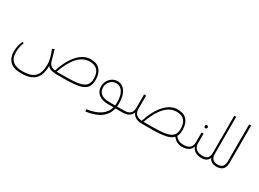

<svg xmlns="http://www.w3.org/2000/svg" viewBox="-38 -1579 3592 2666"><g transform="rotate(30 1758.0 -246.5)"><path d="M1242 -206Q1242 -123 1205 -79Q1168 -35 1085 -17.5Q1002 0 851 0H700V-4Q619 -4 586 -54Q585 97 515.5 165Q446 233 297 233Q174 233 116.5 175.5Q59 118 59 19Q59 -67 98 -155L121 -147Q105 -107 97.5 -68Q90 -29 90 17Q90 199 300 199Q394 199 449.5 172Q505 145 530 89Q555 33 555 -58Q555 -103 542 -153Q529 -203 501 -277L535 -291Q558 -216 579 -134Q591 -88 616 -65Q641 -42 688 -38Q743 -214 836 -317.5Q929 -421 1043 -421Q1141 -421 1191.5 -364.5Q1242 -308 1242 -206ZM1211 -206Q1211 -386 1045 -386Q940 -386 857 -295Q774 -204 715 -34H851Q990 -34 1066.5 -48.5Q1143 -63 1177 -100Q1211 -137 1211 -206Z M1790 0H1678Q1656 99 1574.5 161Q1493 223 1340 246L1331 213Q1472 191 1548 137.5Q1624 84 1646 0H1557Q1457 0 1404 -45.5Q1351 -91 1351 -166Q1351 -213 1372.5 -253.5Q1394 -294 1431.5 -318.5Q1469 -343 1515 -343Q1593 -343 1640 -275.5Q1687 -208 1687 -86Q1687 -60 1684 -34H1794L1810 -17ZM1564 -34H1653Q1656 -58 1656 -83Q1656 -193 1618.5 -251Q1581 -309 1514 -309Q1476 -309 1446 -289.5Q1416 -270 1399 -237.5Q1382 -205 1382 -168Q1382 -104 1427 -69Q1472 -34 1564 -34Z M2760 -17 2740 0Q2694 0 2657.5 -20Q2621 -40 2595 -75Q2557 -33 2475 -16.5Q2393 0 2245 0H2093Q2037 0 1997.5 -23.5Q1958 -47 1942 -90Q1928 -46 1889.5 -23Q1851 0 1790 0L1770 -17L1793 -34Q1863 -34 1894 -64Q1925 -94 1925 -153V-368H1957V-153Q1957 -98 1988 -68Q2019 -38 2079 -34Q2135 -212 2229 -316.5Q2323 -421 2437 -421Q2535 -421 2585 -364.5Q2635 -308 2635 -206Q2635 -138 2612 -98Q2660 -34 2743 -34ZM2604 -206Q2604 -386 2439 -386Q2334 -386 2251 -295Q2168 -204 2108 -34H2245Q2384 -34 2460.5 -48.5Q2537 -63 2570.5 -100Q2604 -137 2604 -206Z M3073 -17 3053 0Q2994 0 2953.5 -24.5Q2913 -49 2897 -94Q2883 -48 2843.5 -24Q2804 0 2740 0L2720 -17L2743 -34Q2815 -34 2847.5 -65Q2880 -96 2880 -155V-309H2912V-155Q2912 -96 2949 -65Q2986 -34 3056 -34ZM2872 -410Q2872 -420 2879 -427Q2886 -434 2896 -434Q2906 -434 2913 -427Q2920 -420 2920 -410Q2920 -400 2913 -393Q2906 -386 2896 -386Q2886 -386 2879 -393Q2872 -400 2872 -410Z M3312 -17 3291 0Q3249 0 3217.5 -18Q3186 -36 3173 -73Q3148 0 3053 0L3033 -17L3056 -34Q3108 -34 3132.5 -60.5Q3157 -87 3157 -143V-735L3188 -739V-143Q3188 -87 3215 -60.5Q3242 -34 3294 -34Z M3272 -17 3295 -34Q3396 -34 3396 -144V-734L3428 -738V-142Q3428 -65 3392 -32.5Q3356 0 3292 0Z"/></g></svg>

Font: FiraGO UltraLight
Style: Regular
Weight: 200
Designer: bBox Type
Foundry: bBox Type GmbH
Version: Version 1.001